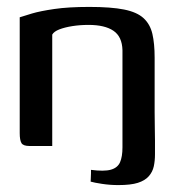

<svg xmlns="http://www.w3.org/2000/svg" viewBox="-20 -422 517 555"><path d="M37 -372Q49 -376 72.5 -383Q96 -390 137 -396Q178 -402 238 -402Q301 -402 338.5 -394.5Q376 -387 395 -369.5Q414 -352 420.5 -324Q427 -296 427 -255V-98Q427 -72 427.5 -52Q428 -32 428 -16Q428 5 428 24Q428 43 424.5 59Q421 75 410 87.5Q399 100 378.5 106.5Q358 113 322 113Q298 113 275 109.5Q252 106 242 103Q242 99 242.5 92.5Q243 86 243 79Q243 72 243 69Q281 74 300.5 68.5Q320 63 327 47Q334 31 334 4Q334 -66 334 -136.5Q334 -207 334 -277Q333 -316 308 -333Q283 -350 236 -350Q211 -350 189 -346.5Q167 -343 151.5 -337Q136 -331 131 -322V0Q130 0 120.5 0Q111 0 99 0Q87 0 77 0Q67 0 65 0Q47 0 42 -8.5Q37 -17 37 -37Z"/></svg>

Font: Genos Thin Medium
Style: Regular
Weight: 500
Version: Version 1.010